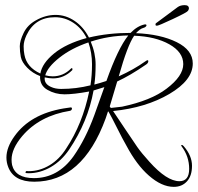

<svg xmlns="http://www.w3.org/2000/svg" viewBox="-20 -647 770 747"><path d="M327 -291Q267 -280 231 -280Q195 -280 164.5 -297.5Q134 -315 136 -351Q107 -362 86 -383.5Q65 -405 61 -425.5Q57 -446 57 -467Q57 -488 72 -519Q87 -550 120 -568Q157 -589 196.5 -589Q236 -589 270.5 -565.5Q305 -542 326 -501Q401 -519 488 -519Q514 -546 543 -552Q550 -553 550 -548Q548 -541 536.5 -538Q525 -535 509 -518Q605 -514 667.5 -483Q730 -452 730 -400Q730 -335 639 -281.5Q548 -228 420 -215Q429 -202 463.5 -150Q498 -98 514.5 -74.5Q531 -51 561 -18Q629 58 678 58Q716 58 716 10Q716 -38 687 -77Q683 -83 687 -83Q691 -83 695 -78Q727 -41 727 -2Q727 37 707.5 58.5Q688 80 656 80Q609 80 559 36Q512 -5 472 -80Q457 -106 435 -150Q413 -194 402 -213H400L391 -186Q301 60 113 60Q34 60 12 3Q5 -15 5 -34Q5 -74 37 -118Q98 -203 227 -225L254 -229Q260 -230 260 -224Q259 -218 253 -216Q134 -197 66 -117Q25 -68 25 -26Q25 -15 27 -5Q40 46 112 46Q205 46 266 -39Q313 -106 347 -199L386 -308L344 -295Q322 -173 249 -65Q219 -21 177.5 3Q136 27 91 27Q88 27 83 26.5Q78 26 79.5 22Q81 18 84.5 18.5Q88 19 91 19Q134 19 172.5 -4Q211 -27 238 -70Q301 -165 327 -291ZM502 -508Q476 -471 442 -350Q500 -376 545 -408Q557 -417 557 -409Q557 -401 547 -395Q486 -353 436 -330Q424 -288 407 -233L411 -227Q454 -232 455 -232Q568 -256 628 -302Q693 -351 693 -397.5Q693 -444 639 -474.5Q585 -505 502 -508ZM194 -580Q116 -580 83 -510Q72 -486 72 -467Q72 -448 75 -434Q84 -385 137 -361Q144 -401 190.5 -439Q237 -477 317 -499Q298 -537 265 -558.5Q232 -580 194 -580ZM332 -315Q338 -354 338 -397.5Q338 -441 324 -482Q257 -459 211 -422.5Q165 -386 156 -354Q171 -350 185 -350Q226 -350 256 -380Q261 -385 262 -378L261 -374Q229 -342 186 -342Q171 -342 154 -346Q151 -321 178 -309Q195 -301 218 -301Q276 -301 332 -315ZM333 -485Q352 -440 352 -395.5Q352 -351 347 -318Q367 -323 394 -332Q439 -459 479 -509Q402 -508 333 -485ZM715 -614Q715 -611 711.5 -605Q708 -599 652.5 -573Q597 -547 591 -547Q585 -547 585 -550.5Q585 -554 586 -556Q600 -566 630.5 -589Q661 -612 671.5 -619.5Q682 -627 698.5 -627Q715 -627 715 -614Z"/></svg>

Font: Lovers Quarrel
Style: Regular
Weight: 400
Designer: Robert E. Leuschke
Foundry: Robert E. Leuschke
Version: Version 1.001